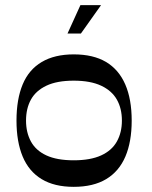

<svg xmlns="http://www.w3.org/2000/svg" viewBox="-20 -712 589 745"><path d="M266 13Q191 13 141.5 -17Q92 -47 68 -104.5Q44 -162 44 -244Q44 -327 68 -384.5Q92 -442 142 -471.5Q192 -501 266 -501Q342 -501 391.5 -471.5Q441 -442 466 -384.5Q491 -327 491 -244Q491 -162 466.5 -104.5Q442 -47 392 -17Q342 13 266 13ZM266 -90Q331 -90 372.5 -109Q414 -128 433.5 -163Q453 -198 453 -244Q453 -291 433.5 -325.5Q414 -360 372.5 -379.5Q331 -399 266 -399Q201 -399 160 -379.5Q119 -360 100 -325.5Q81 -291 81 -244Q81 -198 100 -163Q119 -128 160 -109Q201 -90 266 -90ZM242 -582 292 -692H372L294 -582Z"/></svg>

Font: Ojuju SemiBold
Style: Regular
Weight: 600
Designer: Chisaokwu Joboson, Mirko Velimirovic
Foundry: Udi Foundry
Version: Version 1.000